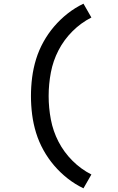

<svg xmlns="http://www.w3.org/2000/svg" viewBox="-20 -861 640 1042"><path d="M433 161Q387 139 347 107.5Q307 76 274 37.5Q241 -1 216 -46Q191 -91 176 -139.5Q161 -188 154.5 -238.5Q148 -289 148 -340Q148 -391 154.5 -441.5Q161 -492 176 -540.5Q191 -589 216 -634Q241 -679 274 -717.5Q307 -756 347 -787.5Q387 -819 433 -841L476 -766Q419 -737 373 -691Q327 -645 297.5 -588Q268 -531 256 -467.5Q244 -404 244 -340Q244 -276 256 -212.5Q268 -149 297.5 -92Q327 -35 373 11Q419 57 476 86Z"/></svg>

Font: Iosevka Etoile Medium
Style: Regular
Weight: 500
Designer: Belleve Invis
Foundry: Belleve Invis
Version: Version 22.1.2; ttfautohint (v1.8.4)